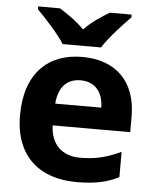

<svg xmlns="http://www.w3.org/2000/svg" viewBox="-54 -812 700 868"><g transform="rotate(5 295.5 -378.0)"><path d="M209 -606H383C411 -651 472 -717 508 -753V-766H409C374 -745 329 -716 295 -680C260 -716 218 -744 183 -766H84V-753C121 -716 181 -651 209 -606ZM303 -556C149 -556 45 -460 45 -269C45 -80 161 10 325 10C409 10 463 -2 517 -29V-144C456 -115 402 -101 332 -101C248 -101 199 -152 196 -236H548V-308C548 -467 454 -556 303 -556ZM304 -450C374 -450 407 -401 408 -335H199C205 -414 246 -450 304 -450Z"/></g></svg>

Font: Noto Sans Lisu
Style: Bold
Weight: 700
Designer: Monotype Design Team. David Williams.
Foundry: Monotype Imaging Inc.
Version: Version 2.102